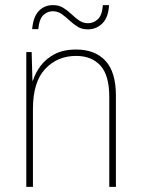

<svg xmlns="http://www.w3.org/2000/svg" viewBox="-20 -732 553 752"><path d="M278 -538Q352 -538 393 -494Q434 -450 434 -357V0H408V-352Q408 -437 373.5 -475Q339 -513 278 -513Q205 -513 157 -462Q109 -411 109 -305V0H83V-528H104L107 -416H109Q118 -446 139 -474Q160 -502 194 -520Q228 -538 278 -538ZM106 -618Q110 -666 132 -689Q154 -712 188 -712Q211 -712 228.5 -701Q246 -690 260.5 -676Q275 -662 290.5 -651.5Q306 -641 325 -641Q346 -641 363 -656.5Q380 -672 383 -712H407Q405 -665 381.5 -641Q358 -617 324 -617Q300 -617 283 -628Q266 -639 251 -653Q236 -667 221 -677.5Q206 -688 186 -688Q167 -688 150.5 -673.5Q134 -659 130 -618Z"/></svg>

Font: Noto Sans Myanmar UI SemiCondensed Thin
Style: Regular
Weight: 100
Width: 4
Designer: Monotype Design Team
Foundry: Monotype Imaging Inc.
Version: Version 2.103; ttfautohint (v1.8.4.7-5d5b)